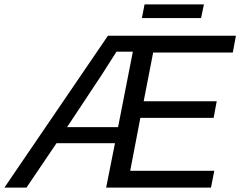

<svg xmlns="http://www.w3.org/2000/svg" viewBox="-60 -850 1089 870"><path d="M421 0 461 -201H196L60 0H-40L429 -688H1009L995 -612H634L591 -391H922L908 -316H576L530 -76H911L896 0ZM542 -616H468L401 -511L244 -274H475ZM851 -768H583L595 -830H864Z"/></svg>

Font: Libra Sans Modern
Style: Italic
Weight: 400
Italic angle: -12°
Foundry: Stefan Peev, Context Ltd
Version: Version 1.000